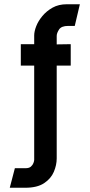

<svg xmlns="http://www.w3.org/2000/svg" viewBox="-20 -716 422 904"><path d="M26 168 50 76H100Q117 76 125.5 68.5Q134 61 137.5 51.5Q141 42 141 37V-407H78V-508H141V-549Q141 -568 150.5 -592.5Q160 -617 179.5 -640.5Q199 -664 227.5 -680Q256 -696 295 -696H356L332 -594H301Q269 -594 258 -577Q247 -560 247 -547V-507L313 -508V-407H247V30Q247 61 233.5 93Q220 125 187.5 146.5Q155 168 99 168Z"/></svg>

Font: Stick No Bills
Style: Bold
Weight: 700
Version: Version 2.000